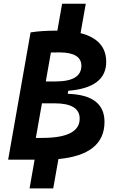

<svg xmlns="http://www.w3.org/2000/svg" viewBox="-20 -870 626 1046"><path d="M24.4 0 146.5 -693.4Q203.6 -703.1 290 -703.1Q291.5 -703.1 292.5 -703.1L318.4 -849.6H447.3L418.9 -689.5Q558.6 -653.8 558.6 -532.7Q558.6 -392.1 351.6 -375.5L349.1 -358.9Q549.3 -353 549.3 -206.1Q549.3 -27.3 298.3 -3.4L270 156.2H141.1L168.5 0ZM208.5 -307.1 175.3 -118.7H210Q414.1 -118.7 414.1 -223.6Q414.1 -307.1 276.9 -307.1ZM257.3 -584 229.5 -426.3H282.7Q423.3 -426.3 423.3 -511.7Q423.3 -584.5 303.2 -584.5Q279.3 -584.5 257.3 -584Z"/></svg>

Font: Cascadia Code PL
Style: Bold Italic
Weight: 700
Italic angle: -10°
Monospace: yes
Designer: Aaron Bell
Foundry: Saja Typeworks
Version: Version 2404.023; ttfautohint (v1.8.4)